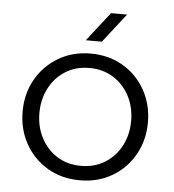

<svg xmlns="http://www.w3.org/2000/svg" viewBox="-52 -748 733 809"><g transform="rotate(5 315.0 -343.5)"><path d="M315 13Q238 13 178 -22.5Q118 -58 84 -119Q50 -180 50 -255Q50 -330 84 -390.5Q118 -451 178 -487Q238 -523 315 -523Q392 -523 452 -487.5Q512 -452 546 -391Q580 -330 580 -255Q580 -180 546 -119Q512 -58 452 -22.5Q392 13 315 13ZM315 -48Q372 -48 416 -75.5Q460 -103 484.5 -150Q509 -197 509 -255Q509 -313 484.5 -360Q460 -407 416 -434.5Q372 -462 315 -462Q257 -462 213.5 -434.5Q170 -407 145.5 -360Q121 -313 121 -255Q121 -197 145.5 -150Q170 -103 213.5 -75.5Q257 -48 315 -48ZM289 -577 385 -700H453L357 -577Z"/></g></svg>

Font: MuseoModerno Light
Style: Regular
Weight: 300
Designer: Pablo Cosgaya, Héctor Gatti, Marcela Romero, and the Authors of The MuseoModerno Project.
Foundry: Omnibus-Type Team
Version: Version 1.001